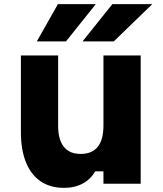

<svg xmlns="http://www.w3.org/2000/svg" viewBox="-20 -888 790 928"><path d="M660 -620V0H480V-60H440Q419 -22 380 -1Q341 20 290 20Q223 20 176.5 -11.5Q130 -43 105.5 -103.5Q81 -164 81 -250V-620H261V-280Q261 -213 288.5 -178.5Q316 -144 370 -144Q425 -144 452.5 -178.5Q480 -213 480 -280V-620ZM158 -688 260 -868H443L299 -688ZM379 -688 523 -868H716L530 -688Z"/></svg>

Font: Martian Mono SemiExpanded ExtraBold
Style: Regular
Weight: 800
Width: 6
Designer: Roman Shamin
Foundry: Evil Martians
Version: Version 1.000